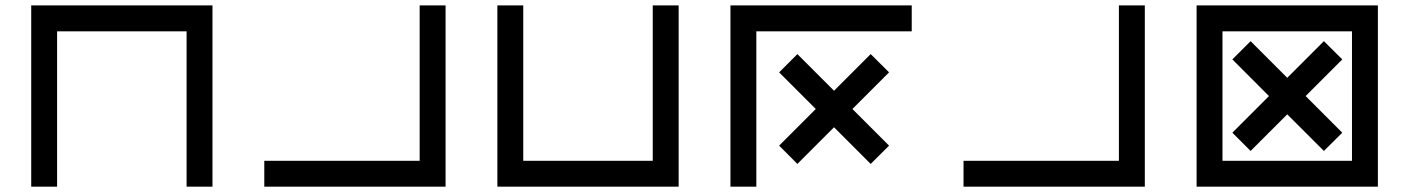

<svg xmlns="http://www.w3.org/2000/svg" viewBox="-20 -704 5313 724"><path d="M97.7 -683.6H781.2V0H683.6V-585.9H195.3V0H97.7Z M976.6 0V-97.7H1562.5V-683.6H1660.2V0Z M1855.5 -683.6H1953.1V-97.7H2441.4V-683.6H2539.1V0H1855.5Z M3418 -683.6V-585.9H2832V0H2734.4V-683.6ZM3194.3 -293 3332.5 -154.8 3263.2 -85.9 3125 -224.1 2986.8 -85.9 2918 -154.8 3056.2 -293 2918 -431.2 2986.8 -500 3125 -361.8 3263.2 -500 3332.5 -431.2Z M3613.3 0V-97.7H4199.2V-683.6H4296.9V0Z M4589.8 -585.9V-97.7H5078.1V-585.9ZM4492.2 -683.6H5175.8V0H4492.2ZM4903.3 -341.8 5041.5 -203.6 4972.2 -134.8 4834 -272.9 4695.8 -134.8 4627 -203.6 4765.1 -341.8 4627 -480 4695.8 -548.8 4834 -410.6 4972.2 -548.8 5041.5 -480Z"/></svg>

Font: BabelStone Club Penguin
Style: Regular
Weight: 400
Designer: Andrew West
Foundry: BabelStone
Version: Version 1.02 November 6, 2013